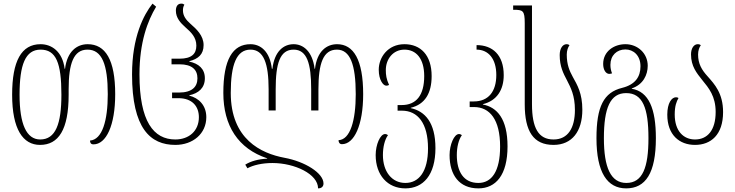

<svg xmlns="http://www.w3.org/2000/svg" viewBox="-20 -790 4059 1060"><path d="M201 10C303 10 359 -74 359 -267V-297C359 -439 386 -516 463 -516C543 -516 575 -434 575 -270C575 -125 545 -19 477 -14C477 -3 481 7 496 7C566 7 616 -97 616 -270C616 -460 562 -546 464 -546C405 -546 351 -507 339 -410H337C325 -506 265 -546 204 -546C98 -546 47 -453 47 -267C47 -76 107 10 201 10ZM202 -20C126 -20 88 -105 88 -267C88 -433 120 -516 204 -516C289 -516 319 -444 319 -267C319 -106 287 -20 202 -20Z M948 10C1045 10 1119 -52 1119 -143C1119 -209 1077 -249 1025 -262V-264C1077 -275 1111 -305 1111 -358C1111 -410 1077 -439 1025 -450V-452C1075 -465 1104 -490 1104 -541C1104 -594 1064 -630 1032 -658C1006 -681 990 -703 990 -733C990 -744 992 -755 998 -764C993 -768 989 -770 981 -770C959 -770 951 -752 951 -731C951 -691 977 -663 1004 -639C1035 -612 1064 -584 1064 -538C1064 -493 1038 -466 971 -466H927V-435H971C1040 -435 1070 -405 1070 -358C1070 -310 1040 -279 967 -279H930V-248H965C1042 -248 1078 -202 1078 -143C1078 -67 1023 -20 948 -20C828 -20 750 -119 750 -379C750 -557 795 -675 842 -753L822 -770C773 -708 709 -586 709 -379C709 -81 810 10 948 10Z M1841 -546C1783 -546 1730 -507 1719 -410H1717C1705 -507 1654 -546 1601 -546C1546 -546 1495 -507 1484 -410H1481C1470 -507 1418 -546 1363 -546C1264 -546 1213 -461 1213 -277C1213 -96 1295 31 1455 84V86C1407 88 1364 100 1334 119L1346 139C1377 122 1427 110 1484 110C1607 110 1736 171 1736 250C1755 250 1766 240 1766 223C1766 166 1665 102 1550 81C1422 57 1254 -21 1254 -277C1254 -434 1286 -516 1363 -516C1436 -516 1463 -439 1463 -297V-180H1502V-297C1502 -439 1525 -516 1601 -516C1675 -516 1698 -439 1698 -297V-180H1738V-297C1738 -439 1764 -516 1840 -516C1913 -516 1944 -434 1944 -270C1944 -126 1914 -19 1849 -16C1849 -5 1854 6 1868 6C1935 6 1985 -98 1985 -270C1985 -460 1932 -546 1841 -546Z M2218 250C2316 250 2384 177 2384 28C2384 -114 2326 -176 2248 -193V-195C2326 -214 2363 -275 2363 -370C2363 -487 2301 -546 2213 -546C2121 -546 2071 -473 2071 -405C2071 -348 2096 -317 2112 -317C2118 -317 2123 -318 2128 -321C2113 -353 2110 -377 2110 -403C2110 -464 2150 -516 2213 -516C2278 -516 2322 -466 2322 -370C2322 -264 2278 -210 2198 -210H2175V-179H2199C2286 -179 2343 -110 2343 29C2343 157 2293 220 2218 220C2143 220 2094 157 2094 66C2094 22 2104 -19 2122 -44C2117 -47 2113 -50 2106 -50C2079 -50 2054 9 2054 66C2054 177 2120 250 2218 250Z M2621 250C2717 250 2782 177 2782 18C2782 -134 2724 -198 2646 -213V-215C2724 -234 2761 -295 2761 -375C2761 -487 2699 -541 2611 -541V-516C2676 -516 2720 -466 2720 -376C2720 -284 2676 -230 2596 -230H2573V-199H2597C2684 -199 2741 -130 2741 19C2741 157 2694 220 2621 220C2539 220 2502 157 2502 66C2502 22 2512 -19 2530 -44C2525 -47 2521 -50 2514 -50C2487 -50 2462 9 2462 66C2462 177 2516 250 2621 250Z M3036 10C3138 10 3195 -65 3195 -184C3195 -275 3167 -321 3142 -366C3124 -399 3109 -433 3109 -489C3109 -511 3116 -530 3124 -540C3120 -544 3115 -546 3108 -546C3086 -546 3070 -522 3070 -486C3070 -423 3090 -385 3110 -347C3131 -306 3154 -263 3154 -183C3154 -84 3116 -20 3036 -20C2953 -20 2917 -83 2917 -215V-760H2813V-736H2815C2867 -736 2877 -732 2877 -662V-214C2877 -65 2925 10 3036 10Z M3437 250C3544 250 3601 166 3601 -27C3601 -190 3562 -284 3468 -300V-302C3531 -323 3556 -377 3556 -427C3556 -496 3500 -546 3433 -546C3369 -546 3310 -506 3310 -437C3310 -404 3325 -382 3344 -382C3349 -382 3355 -384 3359 -385C3353 -401 3350 -414 3350 -432C3350 -484 3385 -517 3433 -517C3476 -517 3516 -485 3516 -424C3516 -366 3487 -323 3415 -305C3313 -280 3273 -202 3273 -27C3273 163 3333 250 3437 250ZM3438 220C3352 220 3314 135 3314 -27C3314 -194 3349 -276 3437 -276C3528 -276 3560 -194 3560 -27C3560 134 3528 220 3438 220Z M3817 10C3905 10 3972 -46 3972 -171C3972 -275 3925 -325 3887 -368C3854 -404 3834 -438 3834 -489C3834 -511 3841 -530 3849 -540C3845 -544 3840 -546 3832 -546C3810 -546 3795 -522 3795 -490C3795 -424 3826 -387 3857 -348C3893 -304 3931 -259 3931 -172C3931 -71 3886 -20 3817 -20C3754 -20 3705 -66 3705 -158C3705 -205 3715 -230 3726 -249C3721 -252 3717 -253 3712 -253C3688 -253 3664 -221 3664 -157C3664 -45 3731 10 3817 10Z"/></svg>

Font: Noto Serif Georgian ExtraCondensed ExtraLight
Style: Regular
Weight: 200
Width: 2
Designer: Monotype Design Team, Akaki Razmadze
Foundry: Google LLC
Version: Version 2.003